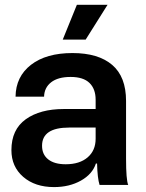

<svg xmlns="http://www.w3.org/2000/svg" viewBox="-20 -760 599 789"><path d="M202.1 8.8Q124 8.8 75.4 -33.2Q26.9 -75.2 26.9 -143.1Q26.9 -227.5 85.7 -269.8Q144.5 -312 242.2 -312H373V-350.1Q373 -394.5 347.7 -419.2Q322.3 -443.8 270 -443.8Q218.3 -443.8 190.2 -421.9Q162.1 -399.9 161.1 -362.8H43.9Q44.9 -445.3 107.4 -493.7Q169.9 -542 277.8 -542Q383.8 -542 440.9 -493.4Q498 -444.8 498 -345.2V-107.9Q498 -21.5 506.8 0H389.2Q380.4 -27.3 378.9 -87.9H374Q359.9 -44.4 312.5 -17.8Q265.1 8.8 202.1 8.8ZM152.8 -161.1Q152.8 -125 178.2 -105Q203.6 -85 250 -85Q307.1 -85 340.1 -113.3Q373 -141.6 373 -189.9V-235.8H264.2Q152.8 -235.8 152.8 -161.1ZM237.8 -597.2 295.9 -740.2H421.9L332 -597.2Z"/></svg>

Font: Lumene Sans
Style: Bold
Weight: 600
Designer: Deni Anggara
Version: Version 1.003;Glyphs 3.1.2 (3151)